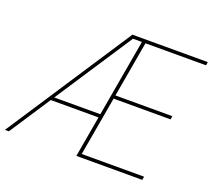

<svg xmlns="http://www.w3.org/2000/svg" viewBox="-148 -855 1119 1010"><g transform="rotate(20 411.5 -350.0)"><path d="M430 -700H852L849 -681H510L394 -19H743L740 0H371L490 -681H440L-7 0H-29ZM149 -249H419L416 -230H136ZM451 -369H774L771 -350H447Z"/></g></svg>

Font: Fixel Italic Variable Display Thin
Style: Italic
Weight: 100
Italic angle: -10°
Designer: AlfaBravo + MacPaw
Foundry: Kyrylo Tkachov, Marchela Mozhyna, Serhii Makarenko, Maria Weinstein, Zakhar Kryvoshyya
Version: Version 1.210;Glyphs 3.2 (3217)